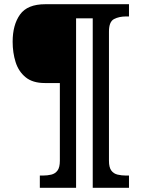

<svg xmlns="http://www.w3.org/2000/svg" viewBox="-20 -780 671 911"><path d="M169 111V53H182Q205 53 223.5 48.5Q242 44 253 29Q264 14 264 -17V-386H193Q135 -386 101.5 -413.5Q68 -441 54 -485.5Q40 -530 40 -582Q40 -662 75 -711Q110 -760 195 -760H592V-702H579Q545 -702 521 -689.5Q497 -677 497 -630V-17Q497 14 508 29Q519 44 538 48.5Q557 53 579 53H592V111H420V-693H341V111Z"/></svg>

Font: Noto Rashi Hebrew ExtraBold
Style: Regular
Weight: 800
Version: Version 1.006